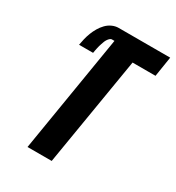

<svg xmlns="http://www.w3.org/2000/svg" viewBox="-177 -842 868 949"><g transform="rotate(30 257.5 -367.5)"><path d="M125 0 235 -669H221Q214 -669 208 -663Q202 -657 198 -650.5Q194 -644 191.5 -637Q189 -630 186.5 -623Q184 -616 182 -608.5Q180 -601 178.5 -594Q177 -587 175.5 -579.5Q174 -572 173 -565H93Q96 -583 100.5 -601.5Q105 -620 112 -638Q119 -656 129 -673Q139 -690 153 -704.5Q167 -719 185 -727Q203 -735 221 -735H515L497 -621H366L263 0Z"/></g></svg>

Font: Iosevka SS18 Heavy
Style: Italic
Weight: 900
Italic angle: -9°
Monospace: yes
Designer: Belleve Invis
Foundry: Belleve Invis
Version: Version 25.1.1; ttfautohint (v1.8.4)